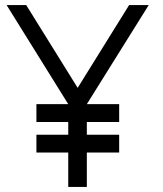

<svg xmlns="http://www.w3.org/2000/svg" viewBox="-20 -734 640 754"><path d="M564 -714 321 -325H448V-255H321V-205H448V-135H321V0H248V-135H123V-205H248V-255H123V-325H248L6 -714H83L285 -389L487 -714Z"/></svg>

Font: Arcon
Style: Regular
Weight: 400
Designer: M. Zarth
Foundry: martin zarth - visuelle & digitale kommunikation
Version: Version 1.131;PS 001.131;hotconv 1.0.70;makeotf.lib2.5.58329